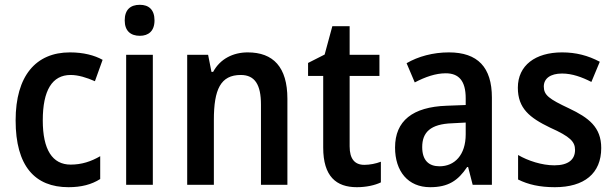

<svg xmlns="http://www.w3.org/2000/svg" viewBox="-20 -769 2558 799"><path d="M265 10C318 10 361 -1 397 -24V-119C359 -97 320 -84 274 -84C198 -84 158 -146 158 -268C158 -393 197 -457 274 -457C306 -457 341 -446 375 -431L407 -520C373 -539 327 -551 271 -551C129 -551 45 -453 45 -268C45 -78 125 10 265 10Z M562 -749C523 -749 499 -729 499 -684C499 -640 524 -620 562 -620C598 -620 623 -640 623 -684C623 -729 599 -749 562 -749ZM616 -541H505V0H616Z M1011 -551C950 -551 896 -524 867 -470H860L846 -541H759V0H870V-270C870 -397 898 -457 982 -457C1041 -457 1066 -416 1066 -334V0H1176V-358C1176 -490 1117 -551 1011 -551Z M1496 -83C1456 -83 1435 -108 1435 -160V-453H1559V-541H1435V-660H1363L1331 -542L1262 -507V-453H1325V-155C1325 -35 1379 10 1465 10C1504 10 1540 2 1565 -10V-96C1544 -88 1519 -83 1496 -83Z M1848 -551C1782 -551 1720 -534 1672 -506L1706 -426C1750 -449 1793 -464 1835 -464C1889 -464 1918 -433 1918 -360V-332L1839 -329C1697 -324 1624 -266 1624 -155C1624 -56 1678 10 1770 10C1845 10 1886 -17 1924 -74H1928L1947 0H2027V-363C2027 -489 1968 -551 1848 -551ZM1918 -259V-210C1918 -124 1872 -77 1809 -77C1765 -77 1737 -101 1737 -157C1737 -218 1771 -253 1862 -256Z M2482 -153C2482 -240 2430 -279 2348 -318C2265 -357 2243 -373 2243 -409C2243 -442 2270 -463 2319 -463C2361 -463 2402 -448 2441 -428L2476 -512C2427 -538 2377 -551 2319 -551C2208 -551 2135 -497 2135 -404C2135 -318 2184 -279 2269 -238C2354 -200 2373 -179 2373 -145C2373 -105 2345 -81 2287 -81C2235 -81 2177 -100 2136 -124V-22C2178 -1 2226 10 2289 10C2411 10 2482 -47 2482 -153Z"/></svg>

Font: Noto Sans UI SemiCondensed Medium
Style: Regular
Weight: 500
Width: 4
Designer: Monotype Design Team
Foundry: Monotype Imaging Inc.
Version: Version 1.901